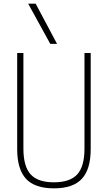

<svg xmlns="http://www.w3.org/2000/svg" viewBox="-20 -1020 590 1050"><path d="M275 10Q171 10 122.5 -42Q74 -94 74 -205V-730H108V-207Q108 -110 147.5 -66.5Q187 -23 275 -23Q363 -23 402.5 -66.5Q442 -110 442 -207V-730H476V-205Q476 -94 427.5 -42Q379 10 275 10ZM255 -780 134 -1000H175L292 -780Z"/></svg>

Font: M PLUS Code Latin SemiExpanded ExtraLight
Style: Regular
Weight: 250
Width: 6
Designer: Coji Morishita
Foundry: UNDERFOREST DESIGN
Version: Version 1.002; ttfautohint (v1.8.3)